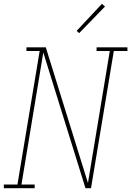

<svg xmlns="http://www.w3.org/2000/svg" viewBox="-38 -982 685 1002"><path d="M-18 0V-19H53L169 -716H100V-735H201L421 -27L535 -716H466V-735H627V-716H556L437 0H408L188 -708L74 -19H143V0ZM375 -809 362 -821 494 -962 510 -948Z"/></svg>

Font: Iosevka Slab Thin Extended
Style: Italic
Weight: 100
Width: 7
Italic angle: -9°
Monospace: yes
Designer: Belleve Invis
Foundry: Belleve Invis
Version: Version 11.1.0; ttfautohint (v1.8.3)